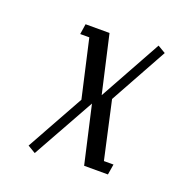

<svg xmlns="http://www.w3.org/2000/svg" viewBox="-86 -468 504 552"><g transform="rotate(20 166.0 -192.0)"><path d="M55.2 0 152.8 -175.8 112.8 -352.1H85L89.8 -383.8H163.1L203.1 -208L308.1 -397.9L332 -383.8L234.9 -208L273.9 -32.2H303.2L297.9 0H225.1L185.1 -175.8L79.1 14.2Z"/></g></svg>

Font: Gawaa
Style: Italic
Weight: 400
Designer: T. Christopher White
Version: Version 1.0